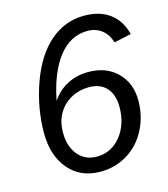

<svg xmlns="http://www.w3.org/2000/svg" viewBox="-107 -782 769 877"><g transform="rotate(-15 278.0 -344.0)"><path d="M260.7 9.8Q166.5 9.8 111.3 -55.7Q56.2 -121.1 56.2 -226.6Q56.2 -344.2 96.9 -459.2Q137.7 -574.2 208.5 -636.2Q279.3 -698.2 371.6 -698.2Q444.8 -698.2 491.9 -663.3Q539.1 -628.4 556.2 -562L475.1 -544.4Q462.9 -584 435.1 -605.5Q407.2 -627 367.7 -627Q287.6 -627 231.4 -555.7Q175.3 -484.4 149.9 -354.5Q179.2 -398.4 223.9 -421.6Q268.6 -444.8 323.7 -444.8Q407.7 -444.8 459.5 -393.6Q511.2 -342.3 511.2 -260.3Q511.2 -186 478.8 -123.3Q446.3 -60.5 388.9 -25.4Q331.5 9.8 260.7 9.8ZM140.6 -205.6Q140.6 -141.6 173.8 -101.3Q207 -61 262.7 -61Q330.6 -61 375.5 -116Q420.4 -170.9 420.4 -254.9Q420.4 -311 391.4 -344Q362.3 -377 307.6 -377Q262.2 -377 223.9 -356.2Q185.5 -335.4 163.1 -297.4Q140.6 -259.3 140.6 -205.6Z"/></g></svg>

Font: Liberation Sans
Style: Italic
Weight: 400
Italic angle: -12°
Designer: Steve Matteson
Foundry: Ascender Corporation
Version: Version 2.1.5